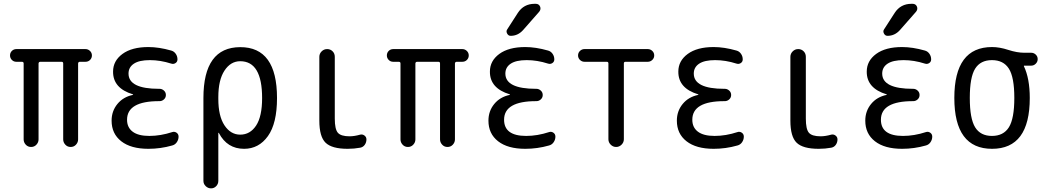

<svg xmlns="http://www.w3.org/2000/svg" viewBox="-20 -780 5540 1019"><path d="M66.4 -452.1Q52.7 -452.1 43 -461.9Q33.2 -471.7 33.2 -485.8Q33.2 -500 43 -509.8Q52.7 -519.5 67.4 -519.5H433.6Q447.3 -519.5 457.5 -509.8Q467.8 -500 467.8 -485.8Q467.8 -471.7 458 -461.9Q448.2 -452.1 433.6 -452.1H404.3Q395.5 -452.1 394.5 -443.4V-40Q394.5 -24.4 383.3 -12.2Q372.1 0 355 0Q337.9 0 326.7 -12.2Q315.4 -24.4 315.4 -40V-443.4Q315.4 -452.1 306.6 -452.1H194.3Q185.5 -452.1 184.6 -443.4V-40Q184.6 -24.4 173.3 -12.2Q162.1 0 145 0Q127.9 0 116.7 -12.2Q105.5 -24.4 105.5 -40V-443.4Q105.5 -452.1 95.7 -452.1Z M685.5 -276.4Q686.5 -276.4 686.5 -278.3Q686.5 -279.3 685.5 -279.3Q579.1 -311.5 580.1 -400.4Q580.1 -457 629.9 -493.7Q679.7 -530.3 767.6 -530.3Q823.2 -530.3 888.7 -511.7Q903.3 -507.8 912.6 -494.6Q921.9 -481.4 921.9 -464.8Q921.9 -452.1 911.6 -445.3Q901.4 -438.5 888.7 -442.4Q831.1 -460.9 775.4 -460.9Q718.8 -460.9 690.4 -441.9Q662.1 -422.9 662.1 -389.6Q662.1 -308.6 824.2 -308.6H827.1Q839.8 -308.6 850.1 -299.3Q860.4 -290 860.4 -275.9Q860.4 -261.7 850.1 -252.4Q839.8 -243.2 827.1 -243.2H824.2Q654.3 -243.2 654.3 -144.5Q654.3 -103.5 684.1 -81.1Q713.9 -58.6 772.5 -58.6Q832 -58.6 894.5 -79.1Q906.2 -83 917 -75.7Q927.7 -68.4 927.7 -54.7Q927.7 -39.1 918.5 -25.4Q909.2 -11.7 893.6 -7.8Q832 9.8 767.6 9.8Q674.8 9.8 623.5 -30.3Q572.3 -70.3 572.3 -139.6Q572.3 -190.4 603 -228Q633.8 -265.6 685.5 -276.4Z M1138.7 -264.6V-254.9Q1138.7 -164.1 1171.4 -114.7Q1204.1 -65.4 1254.9 -65.4Q1307.6 -65.4 1339.4 -113.8Q1371.1 -162.1 1371.1 -259.8Q1371.1 -455.1 1254.9 -455.1Q1204.1 -455.1 1171.4 -405.3Q1138.7 -355.5 1138.7 -264.6ZM1059.6 179.7V-259.8Q1059.6 -529.3 1254.9 -529.8Q1450.2 -530.3 1450.2 -259.8Q1450.2 -125 1401.9 -57.6Q1353.5 9.8 1275.4 9.8Q1185.5 9.8 1141.6 -74.2Q1141.6 -75.2 1139.6 -75.2Q1138.7 -75.2 1138.7 -74.2V179.7Q1138.7 196.3 1127.4 208Q1116.2 219.7 1100.1 219.7Q1084 219.7 1071.8 208Q1059.6 196.3 1059.6 179.7Z M1825.2 9.8Q1741.2 9.8 1708 -22.5Q1674.8 -54.7 1674.8 -139.6V-478.5Q1674.8 -495.1 1687 -507.3Q1699.2 -519.5 1716.3 -519.5Q1733.4 -519.5 1745.1 -507.8Q1756.8 -496.1 1756.8 -478.5V-150.4Q1756.8 -94.7 1772.9 -75.7Q1789.1 -56.6 1835 -56.6Q1860.4 -56.6 1891.6 -65.4Q1904.3 -68.4 1914.6 -60.5Q1924.8 -52.7 1924.8 -40Q1924.8 -24.4 1916 -11.7Q1907.2 1 1891.6 3.9Q1859.4 9.8 1825.2 9.8Z M2066.4 -452.1Q2052.7 -452.1 2043 -461.9Q2033.2 -471.7 2033.2 -485.8Q2033.2 -500 2043 -509.8Q2052.7 -519.5 2067.4 -519.5H2433.6Q2447.3 -519.5 2457.5 -509.8Q2467.8 -500 2467.8 -485.8Q2467.8 -471.7 2458 -461.9Q2448.2 -452.1 2433.6 -452.1H2404.3Q2395.5 -452.1 2394.5 -443.4V-40Q2394.5 -24.4 2383.3 -12.2Q2372.1 0 2355 0Q2337.9 0 2326.7 -12.2Q2315.4 -24.4 2315.4 -40V-443.4Q2315.4 -452.1 2306.6 -452.1H2194.3Q2185.5 -452.1 2184.6 -443.4V-40Q2184.6 -24.4 2173.3 -12.2Q2162.1 0 2145 0Q2127.9 0 2116.7 -12.2Q2105.5 -24.4 2105.5 -40V-443.4Q2105.5 -452.1 2095.7 -452.1Z M2685.5 -276.4Q2686.5 -276.4 2686.5 -278.3Q2686.5 -279.3 2685.5 -279.3Q2579.1 -311.5 2580.1 -400.4Q2580.1 -457 2629.9 -493.7Q2679.7 -530.3 2767.6 -530.3Q2823.2 -530.3 2888.7 -511.7Q2903.3 -507.8 2912.6 -494.6Q2921.9 -481.4 2921.9 -464.8Q2921.9 -452.1 2911.6 -445.3Q2901.4 -438.5 2888.7 -442.4Q2831.1 -460.9 2775.4 -460.9Q2718.8 -460.9 2690.4 -441.9Q2662.1 -422.9 2662.1 -389.6Q2662.1 -308.6 2825.2 -308.6H2827.1Q2839.8 -308.6 2850.1 -299.3Q2860.4 -290 2860.4 -275.9Q2860.4 -261.7 2850.1 -252.4Q2839.8 -243.2 2827.1 -243.2H2825.2Q2655.3 -243.2 2655.3 -144.5Q2655.3 -58.6 2772.5 -58.6Q2832 -58.6 2894.5 -79.1Q2906.2 -83 2917 -75.7Q2927.7 -68.4 2927.7 -54.7Q2927.7 -39.1 2918.5 -25.4Q2909.2 -11.7 2893.6 -7.8Q2832 9.8 2767.6 9.8Q2674.8 9.8 2623.5 -30.3Q2572.3 -70.3 2572.3 -139.6Q2572.3 -190.4 2603 -228Q2633.8 -265.6 2685.5 -276.4ZM2817.4 -759.8H2823.2Q2839.8 -759.8 2846.2 -745.6Q2852.5 -731.4 2841.8 -717.8L2755.9 -620.1Q2728.5 -589.8 2690.4 -589.8Q2677.7 -589.8 2671.4 -602.1Q2665 -614.3 2671.9 -624L2728.5 -711.9Q2759.8 -759.8 2817.4 -759.8Z M3082 -452.1Q3068.4 -452.1 3058.1 -461.9Q3047.9 -471.7 3047.9 -485.8Q3047.9 -500 3058.1 -509.8Q3068.4 -519.5 3082 -519.5H3418Q3431.6 -519.5 3441.9 -509.8Q3452.1 -500 3452.1 -485.8Q3452.1 -471.7 3441.9 -461.9Q3431.6 -452.1 3418 -452.1H3299.8Q3291 -452.1 3291 -443.4V-41Q3291 -24.4 3278.8 -12.2Q3266.6 0 3250 0Q3233.4 0 3221.2 -12.2Q3209 -24.4 3209 -41V-443.4Q3209 -452.1 3200.2 -452.1Z M3685.5 -276.4Q3686.5 -276.4 3686.5 -278.3Q3686.5 -279.3 3685.5 -279.3Q3579.1 -311.5 3580.1 -400.4Q3580.1 -457 3629.9 -493.7Q3679.7 -530.3 3767.6 -530.3Q3823.2 -530.3 3888.7 -511.7Q3903.3 -507.8 3912.6 -494.6Q3921.9 -481.4 3921.9 -464.8Q3921.9 -452.1 3911.6 -445.3Q3901.4 -438.5 3888.7 -442.4Q3831.1 -460.9 3775.4 -460.9Q3718.8 -460.9 3690.4 -441.9Q3662.1 -422.9 3662.1 -389.6Q3662.1 -308.6 3824.2 -308.6H3827.1Q3839.8 -308.6 3850.1 -299.3Q3860.4 -290 3860.4 -275.9Q3860.4 -261.7 3850.1 -252.4Q3839.8 -243.2 3827.1 -243.2H3824.2Q3654.3 -243.2 3654.3 -144.5Q3654.3 -103.5 3684.1 -81.1Q3713.9 -58.6 3772.5 -58.6Q3832 -58.6 3894.5 -79.1Q3906.2 -83 3917 -75.7Q3927.7 -68.4 3927.7 -54.7Q3927.7 -39.1 3918.5 -25.4Q3909.2 -11.7 3893.6 -7.8Q3832 9.8 3767.6 9.8Q3674.8 9.8 3623.5 -30.3Q3572.3 -70.3 3572.3 -139.6Q3572.3 -190.4 3603 -228Q3633.8 -265.6 3685.5 -276.4Z M4325.2 9.8Q4241.2 9.8 4208 -22.5Q4174.8 -54.7 4174.8 -139.6V-478.5Q4174.8 -495.1 4187 -507.3Q4199.2 -519.5 4216.3 -519.5Q4233.4 -519.5 4245.1 -507.8Q4256.8 -496.1 4256.8 -478.5V-150.4Q4256.8 -94.7 4272.9 -75.7Q4289.1 -56.6 4335 -56.6Q4360.4 -56.6 4391.6 -65.4Q4404.3 -68.4 4414.6 -60.5Q4424.8 -52.7 4424.8 -40Q4424.8 -24.4 4416 -11.7Q4407.2 1 4391.6 3.9Q4359.4 9.8 4325.2 9.8Z M4685.5 -276.4Q4686.5 -276.4 4686.5 -278.3Q4686.5 -279.3 4685.5 -279.3Q4579.1 -311.5 4580.1 -400.4Q4580.1 -457 4629.9 -493.7Q4679.7 -530.3 4767.6 -530.3Q4823.2 -530.3 4888.7 -511.7Q4903.3 -507.8 4912.6 -494.6Q4921.9 -481.4 4921.9 -464.8Q4921.9 -452.1 4911.6 -445.3Q4901.4 -438.5 4888.7 -442.4Q4831.1 -460.9 4775.4 -460.9Q4718.8 -460.9 4690.4 -441.9Q4662.1 -422.9 4662.1 -389.6Q4662.1 -308.6 4825.2 -308.6H4827.1Q4839.8 -308.6 4850.1 -299.3Q4860.4 -290 4860.4 -275.9Q4860.4 -261.7 4850.1 -252.4Q4839.8 -243.2 4827.1 -243.2H4825.2Q4655.3 -243.2 4655.3 -144.5Q4655.3 -58.6 4772.5 -58.6Q4832 -58.6 4894.5 -79.1Q4906.2 -83 4917 -75.7Q4927.7 -68.4 4927.7 -54.7Q4927.7 -39.1 4918.5 -25.4Q4909.2 -11.7 4893.6 -7.8Q4832 9.8 4767.6 9.8Q4674.8 9.8 4623.5 -30.3Q4572.3 -70.3 4572.3 -139.6Q4572.3 -190.4 4603 -228Q4633.8 -265.6 4685.5 -276.4ZM4817.4 -759.8H4823.2Q4839.8 -759.8 4846.2 -745.6Q4852.5 -731.4 4841.8 -717.8L4755.9 -620.1Q4728.5 -589.8 4690.4 -589.8Q4677.7 -589.8 4671.4 -602.1Q4665 -614.3 4671.9 -624L4728.5 -711.9Q4759.8 -759.8 4817.4 -759.8Z M5334.5 -415.5Q5305.7 -460.9 5244.6 -460.9Q5183.6 -460.9 5155.3 -415.5Q5127 -370.1 5127 -260.3Q5127 -150.4 5155.3 -104.5Q5183.6 -58.6 5244.6 -58.6Q5305.7 -58.6 5334.5 -104.5Q5363.3 -150.4 5363.3 -260.3Q5363.3 -370.1 5334.5 -415.5ZM5245.1 -530.3Q5285.2 -530.3 5331.5 -515.1Q5377.9 -500 5417 -500H5453.1Q5466.8 -500 5477.1 -490.2Q5487.3 -480.5 5487.3 -466.3Q5487.3 -452.1 5477.1 -441.9Q5466.8 -431.6 5453.1 -431.6H5415Q5414.1 -431.6 5414.1 -430.7V-428.7Q5445.3 -363.3 5445.3 -259.8Q5445.3 9.8 5245.1 9.8Q5044.9 9.8 5044.9 -260.3Q5044.9 -530.3 5245.1 -530.3Z"/></svg>

Font: Rounded Mgen+ 1m regular
Style: Regular
Weight: 400
Designer: [Source Han Sans]
Ryoko NISHIZUKA  (kana & ideographs); Paul D. Hunt (Latin, Greek & Cyrillic); Wenlong ZHANG  (bopomofo
Version: Version 1.059.20150602